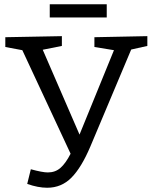

<svg xmlns="http://www.w3.org/2000/svg" viewBox="-20 -869 717 903"><path d="M673 -699V-653L597 -636L405 -180Q363 -81 316 -33.5Q269 14 202 14Q159 14 108 -4L125 -73Q180 -58 205 -58Q240 -58 264.5 -79.5Q289 -101 312 -146L85 -633L5 -648V-694L271 -699V-653L181 -635L354 -236L516 -633L424 -648V-694ZM214 -849H482V-787H214Z"/></svg>

Font: Bitter Pro
Style: Regular
Weight: 400
Designer: Sol Matas, and Bitter project Authors
Foundry: Sol Matas
Version: Version 1.010